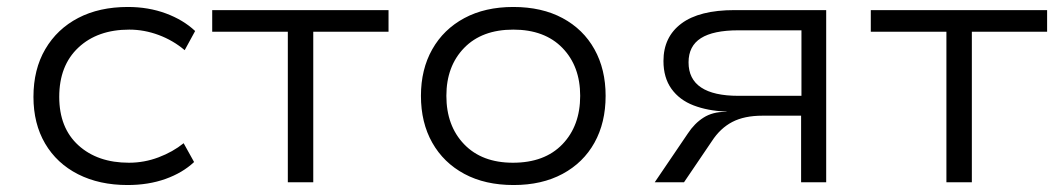

<svg xmlns="http://www.w3.org/2000/svg" viewBox="-20 -523 3042 551"><path d="M346 8Q265 8 204 -23Q143 -54 109.5 -111Q76 -168 76 -245Q76 -324 110 -382Q144 -440 204.5 -471.5Q265 -503 347 -503Q406 -503 456 -484.5Q506 -466 540 -434L510 -379Q477 -407 435.5 -422.5Q394 -438 351 -438Q260 -438 205 -386.5Q150 -335 150 -245Q150 -156 205 -106Q260 -56 350 -56Q394 -56 435 -71.5Q476 -87 507 -112L537 -58Q504 -27 455 -9.5Q406 8 346 8Z M806 0V-432H589V-494H1095V-432H879V0Z M1454 8Q1372 8 1312.5 -24Q1253 -56 1220.5 -113.5Q1188 -171 1188 -248Q1188 -324 1220.5 -381.5Q1253 -439 1312.5 -471Q1372 -503 1453 -503Q1535 -503 1594.5 -471Q1654 -439 1686 -381.5Q1718 -324 1718 -248Q1718 -171 1686 -113.5Q1654 -56 1594.5 -24Q1535 8 1454 8ZM1452 -56Q1543 -56 1594 -109Q1645 -162 1645 -248Q1645 -333 1594 -385.5Q1543 -438 1453 -438Q1363 -438 1312 -385.5Q1261 -333 1261 -248Q1261 -162 1312 -109Q1363 -56 1452 -56Z M1859 0 1954 -140Q1973 -169 1999 -185.5Q2025 -202 2061 -202H2067L2062 -203Q2011 -205 1970.5 -220.5Q1930 -236 1907 -268Q1884 -300 1884 -348Q1884 -417 1935.5 -455.5Q1987 -494 2088 -494H2351V0H2279V-191H2168Q2116 -191 2081.5 -173Q2047 -155 2023 -118L1943 0ZM2099 -248H2280V-436H2099Q2027 -436 1991.5 -413.5Q1956 -391 1956 -344Q1956 -296 1992 -272Q2028 -248 2099 -248Z M2696 0V-432H2479V-494H2985V-432H2769V0Z"/></svg>

Font: Nunito Sans 7pt SemiExpanded Light
Style: Regular
Weight: 300
Width: 6
Designer: Vernon Adams
Foundry: Vernon Adams
Version: Version 3.101;gftools[0.9.27]